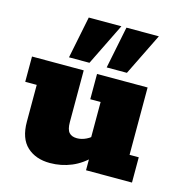

<svg xmlns="http://www.w3.org/2000/svg" viewBox="-97 -710 761 807"><g transform="rotate(15 284.0 -306.5)"><path d="M191 10Q129 10 91 -25Q53 -60 53 -133V-293H3V-403H228V-178Q228 -146 239.5 -133Q251 -120 274 -120Q294 -120 314.5 -130Q335 -140 348 -157L331 -120V-293H286V-403H506V-110H546V0H346V-67L368 -68Q329 -27 284.5 -8.5Q240 10 191 10ZM154 -440 191 -623H333L243 -440ZM318 -440 355 -623H496L406 -440Z"/></g></svg>

Font: Rokkitt SemiBold Black
Style: Regular
Weight: 900
Version: Version 3.103